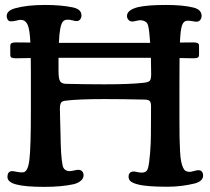

<svg xmlns="http://www.w3.org/2000/svg" viewBox="-20 -728 827 756"><path d="M101.6 -295.4V-446.3Q101.6 -483.4 101.1 -499.5Q56.2 -498.5 42 -498.5Q30.3 -498.5 25.4 -501.2Q20.5 -503.9 20.5 -512.2V-547.4Q20.5 -555.2 25.6 -558.1Q30.8 -561 42 -561Q48.8 -561 68.4 -560.8Q87.9 -560.5 99.6 -560.5Q97.2 -611.3 88.9 -630.4Q80.6 -649.4 61.5 -649.9Q55.7 -649.9 43.5 -646.7Q31.2 -643.6 21 -644Q14.2 -644.5 10.3 -650.6Q6.3 -656.7 6.3 -664.6Q6.3 -686 39.1 -695.3Q86.4 -708.5 157.2 -708.5Q219.7 -708.5 265.1 -699.2Q300.8 -692.4 300.8 -667.5Q300.8 -659.2 296.1 -652.3Q291.5 -645.5 282.2 -645Q277.3 -644.5 265.1 -647.9Q252.9 -651.4 243.7 -650.4Q233.4 -649.9 227.3 -642.6Q221.2 -635.3 217.3 -615.2Q213.4 -595.2 211.9 -559.1H571.3Q567.9 -610.4 563 -627.9Q558.1 -646.5 533.7 -648.4Q525.9 -648.4 515.1 -645.5Q504.4 -642.6 497.6 -643.6Q490.7 -644 485.4 -650.4Q480 -656.7 480 -665Q480 -688.5 522.5 -699.7Q560.5 -708.5 633.3 -708.5Q700.7 -708.5 741.7 -698.2Q773.9 -690.4 773.9 -665Q773.9 -657.2 769.3 -650.4Q764.6 -643.6 755.9 -642.6Q750.5 -642.1 738 -644.5Q725.6 -647 716.3 -646.5Q702.6 -645.5 696.5 -627.4Q690.4 -609.4 688.5 -560.5Q699.2 -560.5 717.3 -560.8Q735.4 -561 742.2 -561Q753.4 -561 758.5 -558.1Q763.7 -555.2 763.7 -547.4V-512.2Q763.7 -503.9 758.8 -501.2Q753.9 -498.5 742.2 -498.5Q729 -498.5 687 -499.5Q686.5 -473.1 686.5 -407.2V-259.3Q686.5 -214.8 687 -186Q687.5 -157.2 689 -132.1Q690.4 -106.9 693.1 -93.3Q695.8 -79.6 700.2 -69.3Q704.6 -59.1 710.4 -55.4Q716.3 -51.8 725.1 -51.3Q731 -50.8 743.9 -54.7Q756.8 -58.6 764.2 -57.6Q771.5 -57.1 775.6 -51.3Q779.8 -45.4 779.8 -37.1Q779.8 -15.1 748 -5.9Q694.3 7.3 639.6 7.3Q555.7 7.3 522.5 -2Q503.4 -6.8 494.9 -13.7Q486.3 -20.5 486.3 -31.7Q486.3 -51.3 504.4 -52.7Q509.3 -53.2 520.5 -50.5Q531.7 -47.9 541 -48.3Q559.1 -49.8 563 -66.9Q567.4 -82.5 570.8 -123Q574.2 -163.6 574.2 -198.7Q574.2 -208.5 574.5 -252.7Q574.7 -296.9 574.7 -309.1Q574.7 -325.2 569.1 -330.6Q563.5 -335.9 547.4 -335.9Q459.5 -337.9 393.1 -337.9Q287.1 -337.9 237.8 -331.5Q224.1 -330.1 220 -322.8Q215.8 -315.4 215.8 -300.3Q215.8 -284.7 217 -247.6Q218.3 -210.4 218.3 -201.2Q219.2 -110.4 226.6 -76.7Q231 -55.2 253.4 -54.2Q261.7 -54.2 273.2 -57.1Q284.7 -60.1 291.5 -59.1Q298.8 -58.6 304 -52.7Q309.1 -46.9 309.1 -38.1Q309.1 -25.4 298.3 -16.4Q287.6 -7.3 271 -2.9Q222.7 7.8 154.3 7.8Q79.6 7.8 44.9 -1.5Q9.3 -10.3 9.3 -31.7Q9.3 -52.2 25.9 -54.2Q31.2 -54.7 45.7 -51.5Q60.1 -48.3 69.8 -49.3Q89.8 -49.8 95.7 -98.1Q101.6 -146.5 101.6 -295.4ZM241.2 -397.9Q317.4 -396 390.6 -396Q492.2 -396 543.9 -401.9Q563 -403.8 569.1 -409.4Q575.2 -415 575.2 -436Q575.2 -458.5 574.2 -500.5H210.4V-448.7Q210.4 -419.4 216.3 -408.7Q222.2 -397.9 241.2 -397.9Z"/></svg>

Font: Cooper* Medium
Style: Regular
Weight: 500
Designer: Owen Earl
Foundry: indestructible type*
Version: Version 0.001